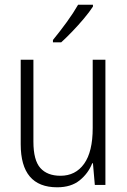

<svg xmlns="http://www.w3.org/2000/svg" viewBox="-20 -786 540 816"><path d="M223 10Q68 10 68 -173V-532H122V-184Q122 -105 151.5 -72Q181 -39 237 -39Q301 -39 337.5 -90Q374 -141 374 -242V-532H428V0H383L375 -92H372Q355 -49 318.5 -19.5Q282 10 223 10ZM205 -616Q236 -654 264 -692.5Q292 -731 312 -766H375V-758Q360 -735 336.5 -707Q313 -679 287 -652Q261 -625 240 -606H205Z"/></svg>

Font: Noto Sans Mono ExtraCondensed Light
Style: Regular
Weight: 300
Width: 2
Designer: Monotype Design Team
Foundry: Monotype Imaging Inc.
Version: Version 2.014; ttfautohint (v1.8.4.7-5d5b)